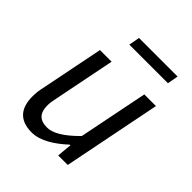

<svg xmlns="http://www.w3.org/2000/svg" viewBox="-188 -770 897 897"><g transform="rotate(45 261.0 -321.5)"><path d="M168 12C226 12 284 -27 335 -74H339L332 0H395L492 -486H415L346 -142C287 -82 240 -55 203 -55C153 -55 131 -80 131 -130C131 -147 134 -161 139 -186L199 -486H122L60 -176C54 -150 52 -132 52 -109C52 -35 86 12 168 12ZM201 -601H456L466 -655H211Z"/></g></svg>

Font: Source Sans Pro
Style: Italic
Weight: 400
Italic angle: -11°
Designer: Paul D. Hunt
Foundry: Adobe Systems Incorporated
Version: Version 3.006;hotconv 1.0.111;makeotfexe 2.5.65597